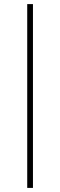

<svg xmlns="http://www.w3.org/2000/svg" viewBox="-20 -780 294 938"><path d="M113 -760H141V138H113Z"/></svg>

Font: IBM Plex Serif ExtLt
Style: Regular
Weight: 200
Designer: Mike Abbink, Paul van der Laan, Pieter van Rosmalen
Foundry: Bold Monday
Version: Version 3.001